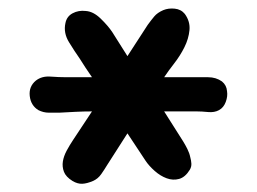

<svg xmlns="http://www.w3.org/2000/svg" viewBox="-20 -631 609 455"><path d="M506 -438Q517 -429 518 -415Q520 -403 515 -389.5Q510 -376 499 -370Q488 -364 473 -365.5Q458 -367 446 -367H369Q380 -349 391.5 -331.5Q403 -314 414 -296Q419 -288 424 -278Q429 -268 431 -258Q433 -251 433.5 -243.5Q434 -236 430 -229Q419 -211 404.5 -207Q390 -203 375 -208.5Q360 -214 346.5 -226Q333 -238 325 -250Q314 -267 303.5 -282.5Q293 -298 282 -315L234 -240Q228 -230 220 -218.5Q212 -207 200 -202Q186 -196 175 -195.5Q164 -195 152 -202Q136 -212 131.5 -224Q127 -236 129 -248.5Q131 -261 138 -274Q145 -287 153 -299Q164 -316 175.5 -333Q187 -350 198 -367Q178 -367 159 -366Q140 -365 121 -364Q108 -364 95.5 -364Q83 -364 71 -370Q53 -381 50.5 -403.5Q48 -426 65 -440Q79 -451 99.5 -449.5Q120 -448 137 -448H198Q182 -471 169 -492Q157 -509 143.5 -531Q130 -553 135 -576Q138 -592 152 -599.5Q166 -607 183 -605Q201 -604 218.5 -587Q236 -570 246 -555L282 -498Q294 -517 306 -535Q318 -553 330 -572Q338 -583 345.5 -592Q353 -601 367 -607Q379 -612 394 -610.5Q409 -609 418 -598Q431 -580 429 -559.5Q427 -539 417 -519Q407 -499 393 -481Q379 -463 369 -448H439Q454 -448 473 -448Q492 -448 506 -438Z"/></svg>

Font: Jua
Style: Regular
Weight: 400
Version: Version 1.001